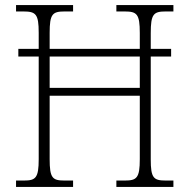

<svg xmlns="http://www.w3.org/2000/svg" viewBox="-20 -734 744 754"><path d="M43 0H267V-25H233C186 -25 175 -35 175 -109V-358H529V-109C529 -35 517 -25 470 -25H437V0H661V-25H631C583 -25 572 -35 572 -108V-512H652V-542H572V-604C572 -679 583 -689 631 -689H661V-714H437V-689H469C518 -689 529 -679 529 -604V-542H175V-605C175 -679 186 -689 234 -689H267V-714H43V-689H71C121 -689 132 -679 132 -605V-542H52V-512H132V-109C132 -35 120 -25 74 -25H43ZM175 -389V-512H529V-389Z"/></svg>

Font: Noto Serif Bengali SemiCondensed ExtraLight
Style: Regular
Weight: 200
Width: 4
Designer: Juan Bruce, Universal Thirst, Indian Type Foundry and the Monotype Design Team.
Foundry: Monotype Imaging Inc.
Version: Version 2.003